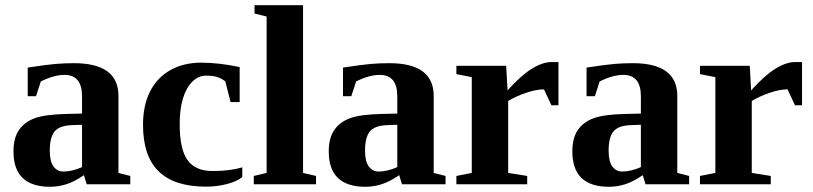

<svg xmlns="http://www.w3.org/2000/svg" viewBox="-20 -714 3149 744"><path d="M266.6 -469.2Q439 -469.2 439 -342.3V-43.9L484.9 -32.2V0H315.9L305.2 -35.2Q267.1 -9.3 236.3 0.2Q205.6 9.8 174.3 9.8Q32.2 9.8 32.2 -127Q32.2 -178.7 53.2 -209.7Q74.2 -240.7 113.8 -255.6Q153.3 -270.5 238.3 -272.5L297.9 -273.9V-340.8Q297.9 -423.8 230 -423.8Q189 -423.8 138.2 -398.4L119.6 -341.3H87.4V-452.1Q161.1 -463.4 195.8 -466.3Q230.5 -469.2 266.6 -469.2ZM297.9 -230.5 256.8 -229Q209.5 -227.1 191.2 -204.1Q172.9 -181.2 172.9 -129.9Q172.9 -88.4 187.5 -68.8Q202.1 -49.3 225.6 -49.3Q258.8 -49.3 297.9 -66.4Z M918.9 -27.8Q897 -10.3 858.2 -0.5Q819.3 9.3 778.3 9.3Q655.8 9.3 595 -49.8Q534.2 -108.9 534.2 -230.5Q534.2 -306.2 561.8 -360.1Q589.4 -414.1 640.6 -442.6Q691.9 -471.2 759.8 -471.2Q828.1 -471.2 908.7 -454.1V-318.4H873.5L853 -398.9Q836.4 -411.1 820.3 -416Q804.2 -420.9 777.8 -420.9Q749 -420.9 725.6 -397.9Q702.1 -375 689.2 -333.3Q676.3 -291.5 676.3 -233.4Q676.3 -135.3 706.8 -93.3Q737.3 -51.3 803.7 -51.3Q871.1 -51.3 918.9 -65.4Z M1154.3 -43.9 1204.6 -32.2V0H963.4V-32.2L1013.2 -43.9V-649.9L966.3 -661.6V-693.8H1154.3Z M1488.3 -469.2Q1660.6 -469.2 1660.6 -342.3V-43.9L1706.5 -32.2V0H1537.6L1526.9 -35.2Q1488.8 -9.3 1458 0.2Q1427.2 9.8 1396 9.8Q1253.9 9.8 1253.9 -127Q1253.9 -178.7 1274.9 -209.7Q1295.9 -240.7 1335.4 -255.6Q1375 -270.5 1460 -272.5L1519.5 -273.9V-340.8Q1519.5 -423.8 1451.7 -423.8Q1410.6 -423.8 1359.9 -398.4L1341.3 -341.3H1309.1V-452.1Q1382.8 -463.4 1417.5 -466.3Q1452.1 -469.2 1488.3 -469.2ZM1519.5 -230.5 1478.5 -229Q1431.2 -227.1 1412.8 -204.1Q1394.5 -181.2 1394.5 -129.9Q1394.5 -88.4 1409.2 -68.8Q1423.8 -49.3 1447.3 -49.3Q1480.5 -49.3 1519.5 -66.4Z M1946.8 -363.8Q1999.5 -422.4 2041.3 -448Q2083 -473.6 2117.7 -473.6H2144V-306.2H2116.7L2087.9 -367.7Q2057.1 -367.7 2018.1 -354.2Q1979 -340.8 1949.2 -322.8V-43.9L2022.9 -32.2V0H1748.5V-32.2L1808.1 -43.9V-415L1748.5 -426.8V-459H1941.4Z M2432.1 -469.2Q2604.5 -469.2 2604.5 -342.3V-43.9L2650.4 -32.2V0H2481.4L2470.7 -35.2Q2432.6 -9.3 2401.9 0.2Q2371.1 9.8 2339.8 9.8Q2197.8 9.8 2197.8 -127Q2197.8 -178.7 2218.8 -209.7Q2239.7 -240.7 2279.3 -255.6Q2318.8 -270.5 2403.8 -272.5L2463.4 -273.9V-340.8Q2463.4 -423.8 2395.5 -423.8Q2354.5 -423.8 2303.7 -398.4L2285.2 -341.3H2252.9V-452.1Q2326.7 -463.4 2361.3 -466.3Q2396 -469.2 2432.1 -469.2ZM2463.4 -230.5 2422.4 -229Q2375 -227.1 2356.7 -204.1Q2338.4 -181.2 2338.4 -129.9Q2338.4 -88.4 2353 -68.8Q2367.7 -49.3 2391.1 -49.3Q2424.3 -49.3 2463.4 -66.4Z M2890.6 -363.8Q2943.4 -422.4 2985.1 -448Q3026.9 -473.6 3061.5 -473.6H3087.9V-306.2H3060.5L3031.7 -367.7Q3001 -367.7 2961.9 -354.2Q2922.9 -340.8 2893.1 -322.8V-43.9L2966.8 -32.2V0H2692.4V-32.2L2752 -43.9V-415L2692.4 -426.8V-459H2885.3Z"/></svg>

Font: Liberation Serif
Style: Bold
Weight: 700
Designer: Steve Matteson
Foundry: Ascender Corporation
Version: Version 2.1.5